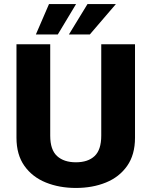

<svg xmlns="http://www.w3.org/2000/svg" viewBox="-20 -919 750 950"><path d="M355.5 11Q273.5 11 206.8 -16Q140 -43 100.8 -98.2Q61.5 -153.5 61.5 -237.5V-700H228.5V-247.5Q228.5 -178 262.2 -147Q296 -116 355.5 -116Q415.5 -116 448.2 -147Q481 -178 481 -248V-700H648V-237.5Q648 -153.5 609.2 -98.2Q570.5 -43 504.2 -16Q438 11 355.5 11ZM157.5 -748.5 222.5 -899H356.5L266 -748.5ZM321 -748.5 413 -899H553.5L424.5 -748.5Z"/></svg>

Font: League Mono
Style: Bold
Weight: 700
Width: 6
Designer: Tyler Finck
Foundry: The League of Moveable Type / Tyler Finck
Version: Version 2.300;RELEASE